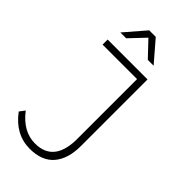

<svg xmlns="http://www.w3.org/2000/svg" viewBox="-275 -953 1016 1016"><g transform="rotate(45 233.5 -445.0)"><path d="M182.5 1Q75 1 2 -97.5L24.5 -127.5Q92.5 -38.5 182.5 -38.5Q318 -38.5 323.5 -201.5V-661.5H65.5V-699.5H364V-201Q364 -105.5 318.8 -52.2Q273.5 1 182.5 1ZM335.5 -773.5H292L211 -859L130 -773.5H86.5L186.5 -889.5H235.5Z"/></g></svg>

Font: Argentum Novus ExtraLight
Style: Regular
Weight: 250
Designer: Julieta Ulanovsky (font) & Cristiano Sobral (main changes)
Foundry: Julieta Ulanovsky (font) & Cristiano Sobral (main changes)
Version: Version 3.00;November 27, 2020;FontCreator 13.0.0.2655 64-bi